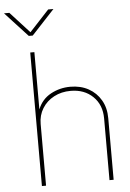

<svg xmlns="http://www.w3.org/2000/svg" viewBox="-120 -997 703 1042"><g transform="rotate(-5 231.5 -476.0)"><path d="M87.9 -335.9V0H65.4V-727.5H87.9V-415.5Q109.4 -469.7 158.7 -496.6Q208 -523.4 265.6 -523.4Q321.8 -523.4 364.5 -499.8Q407.2 -476.1 431.6 -434.1Q456.1 -392.1 456.1 -335.9V0H433.6V-335.9Q433.6 -410.2 386.7 -455.6Q339.8 -501 265.6 -501Q214.8 -501 174.6 -479.7Q134.3 -458.5 111.1 -421.1Q87.9 -383.8 87.9 -335.9ZM-28.8 -951.7 76.2 -836.9 182.6 -951.7H210.9V-951.2L86.9 -817.9H65.4L-57.6 -951.2V-951.7Z"/></g></svg>

Font: Inter Display Thin
Style: Regular
Weight: 100
Designer: Rasmus Andersson
Foundry: rsms
Version: Version 4.000;git-a52131595